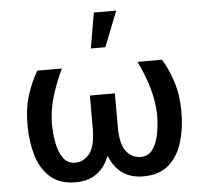

<svg xmlns="http://www.w3.org/2000/svg" viewBox="-54 -834 963 902"><g transform="rotate(-5 427.0 -383.5)"><path d="M605.1 -528.4H720.9Q748.6 -483.7 769.5 -420.1Q790.5 -356.5 790.5 -277Q790.5 -199.9 771 -134.6Q751.4 -69.2 706.7 -29.7Q661.9 9.9 585.9 9.9Q471.2 9.9 426.8 -100.9Q382.8 9.9 267.8 9.9Q192.1 9.9 147.5 -29.7Q103 -69.2 83.8 -134.6Q64.6 -199.9 64.6 -277Q64.3 -357.6 85 -421Q105.8 -484.4 133.2 -528.4H248.6Q219.5 -467.3 200.1 -404.7Q180.8 -342 179.3 -277Q179.3 -225.1 188.2 -180.8Q197.1 -136.4 217.5 -109.2Q237.9 -82 272 -82Q312.9 -82 340.6 -116.5Q368.3 -150.9 368.6 -234V-390.3H486.5V-234Q486.2 -150.9 513.5 -116.5Q540.8 -82 581.7 -82Q616.5 -82 636.9 -108.8Q657.3 -135.7 666.4 -180Q675.4 -224.4 675.4 -277Q672.9 -342 654.1 -404.7Q635.3 -467.3 605.1 -528.4ZM392.4 -610.1 421.2 -777H526.6L460.9 -610.1Z"/></g></svg>

Font: Inter UI Medium
Style: Regular
Weight: 500
Designer: Rasmus Andersson
Foundry: rsms
Version: 3.2;8d6f07862